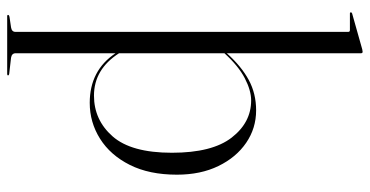

<svg xmlns="http://www.w3.org/2000/svg" viewBox="-262 -509 1004 521"><g transform="rotate(90 240.5 -248.0)"><path d="M124 -725V-361Q159.5 -400.5 196.5 -420.5Q233.5 -440.5 279 -440.5Q327.5 -440.5 367 -413.5Q406.5 -386.5 430 -338.2Q453.5 -290 453.5 -225.5Q453.5 -150.5 427 -97.8Q400.5 -45 356 -17Q311.5 11 258.5 11Q170.5 11 124 -59V212Q124 222.5 136 224.5L179.5 229.5Q184 230 184 232.5Q184 235 180.5 235H23Q20 235 20 232.5Q20 229.5 27 228.5L54 224.5Q66 222.5 66 212.5V-690.5Q66 -695 61 -695H15.5Q13 -695 13 -697.5Q13 -700 16 -701L113.5 -728.5Q117.5 -729.5 120 -729.5Q124 -729.5 124 -725ZM252 -427Q225 -427 191.8 -409.8Q158.5 -392.5 124 -354.5V-68.5Q167.5 -0.5 239 -0.5Q305 -0.5 349.5 -51Q394 -101.5 394 -212Q394 -321 353 -374Q312 -427 252 -427Z"/></g></svg>

Font: Fraunces 144pt Light
Style: Regular
Weight: 300
Version: Version 1.000;[b76b70a41]